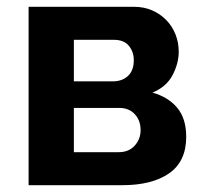

<svg xmlns="http://www.w3.org/2000/svg" viewBox="-20 -544 597 564"><path d="M374 -524Q403 -524 427 -513.5Q451 -503 468.5 -485Q486 -467 495.5 -443Q505 -419 505 -392Q505 -358 487 -323.5Q469 -289 428 -272Q474 -259 500.5 -227.5Q527 -196 527 -142Q527 -70 477 -35Q427 0 339 0H64V-524ZM311 -305Q339 -305 356 -321Q373 -337 373 -367Q373 -392 358.5 -409.5Q344 -427 315 -427H197V-305ZM329 -97Q358 -97 375.5 -116Q393 -135 393 -162Q393 -190 376 -208.5Q359 -227 330 -227H197V-97Z"/></svg>

Font: Oxford Sans
Style: Bold
Weight: 700
Designer: Matt McInerney, Pablo Impallari, Rodrigo Fuenzalida
Foundry: Matt McInerney, Pablo Impallari, Rodrigo Fuenzalida
Version: Version 3.000g; ttfautohint (v1.5) -l 8 -r 28 -G 28 -x 14 -D